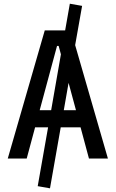

<svg xmlns="http://www.w3.org/2000/svg" viewBox="-20 -858 626 1039"><path d="M250.5 161.1 308.6 -168.9H416L461.4 0H564L386.7 -613.8L424.3 -826.2L357.9 -837.9L332.5 -693.4H222.2L22 0H124.5L169.9 -168.9H240.2L184.1 149.4ZM256.8 -261.7H194.8L288.6 -609.4H297.4L309.6 -564ZM351.1 -409.7 391.1 -261.7H325.2Z"/></svg>

Font: Cascadia Code PL
Style: Regular
Weight: 400
Monospace: yes
Designer: Aaron Bell
Foundry: Saja Typeworks
Version: Version 2404.023